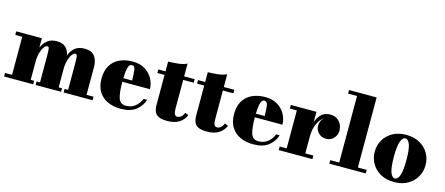

<svg xmlns="http://www.w3.org/2000/svg" viewBox="-50 -1315 4374 1889"><g transform="rotate(15 2137.0 -370.0)"><path d="M14 -36H85V-424H14V-460H275V-364.5Q293.5 -408.5 329.5 -439.2Q365.5 -470 426 -470Q486.5 -470 517.8 -439.5Q549 -409 557 -359.5Q573.5 -405.5 609.2 -437.8Q645 -470 710 -470Q782 -470 813 -427.8Q844 -385.5 844 -320V-36H915V0H620V-36H656V-292Q656 -355 653 -376.5Q650 -398 634 -398Q617.5 -398 600.5 -375.5Q583.5 -353 571.8 -313.2Q560 -273.5 560 -222V-36H594V0H335V-36H370V-292Q370 -355 367 -376.5Q364 -398 349 -398Q332.5 -398 315.5 -375.5Q298.5 -353 286.8 -313.2Q275 -273.5 275 -222V-36H310V0H14Z M1432.5 -143Q1413 -78 1357 -34Q1301 10 1202.5 10Q1127 10 1068.8 -16.8Q1010.5 -43.5 977.5 -96.8Q944.5 -150 944.5 -230Q944.5 -310 976.8 -363.2Q1009 -416.5 1066.5 -443.2Q1124 -470 1199.5 -470Q1274 -470 1325.8 -438Q1377.5 -406 1404.5 -355.8Q1431.5 -305.5 1431.5 -251H1150.5V-250Q1150.5 -142 1168 -87Q1185.5 -32 1244.5 -32Q1299.5 -32 1338.8 -63.5Q1378 -95 1396.5 -143ZM1199.5 -434Q1173.5 -434 1163 -395.2Q1152.5 -356.5 1151 -288H1240.5Q1240 -354 1234.5 -394Q1229 -434 1199.5 -434Z M1862.5 -102Q1844.5 -54 1798 -23.5Q1751.5 7 1675.5 7Q1619.5 7 1589 -7.2Q1558.5 -21.5 1546.5 -50Q1534.5 -78.5 1534.5 -121V-424H1461.5V-460H1534.5V-560Q1579.5 -560 1633.2 -565.8Q1687 -571.5 1724.5 -590V-460H1831.5V-424H1724.5V-132Q1724.5 -94.5 1733 -76.8Q1741.5 -59 1762.5 -59Q1782 -59 1799.2 -73Q1816.5 -87 1828.5 -116Z M2266.5 -102Q2248.5 -54 2202 -23.5Q2155.5 7 2079.5 7Q2023.5 7 1993 -7.2Q1962.5 -21.5 1950.5 -50Q1938.5 -78.5 1938.5 -121V-424H1865.5V-460H1938.5V-560Q1983.5 -560 2037.2 -565.8Q2091 -571.5 2128.5 -590V-460H2235.5V-424H2128.5V-132Q2128.5 -94.5 2137 -76.8Q2145.5 -59 2166.5 -59Q2186 -59 2203.2 -73Q2220.5 -87 2232.5 -116Z M2782.5 -143Q2763 -78 2707 -34Q2651 10 2552.5 10Q2477 10 2418.8 -16.8Q2360.5 -43.5 2327.5 -96.8Q2294.5 -150 2294.5 -230Q2294.5 -310 2326.8 -363.2Q2359 -416.5 2416.5 -443.2Q2474 -470 2549.5 -470Q2624 -470 2675.8 -438Q2727.5 -406 2754.5 -355.8Q2781.5 -305.5 2781.5 -251H2500.5V-250Q2500.5 -142 2518 -87Q2535.5 -32 2594.5 -32Q2649.5 -32 2688.8 -63.5Q2728 -95 2746.5 -143ZM2549.5 -434Q2523.5 -434 2513 -395.2Q2502.5 -356.5 2501 -288H2590.5Q2590 -354 2584.5 -394Q2579 -434 2549.5 -434Z M2811 -36.5H2882V-423.5H2811V-460H3072V-355Q3089.5 -407.5 3123.8 -438.5Q3158 -469.5 3211 -469.5Q3254 -469.5 3282.2 -450.2Q3310.5 -431 3324.8 -401Q3339 -371 3339 -339Q3339 -295 3308.8 -261.5Q3278.5 -228 3231 -228Q3184 -228 3153.2 -258.8Q3122.5 -289.5 3122.5 -330.5Q3122.5 -359 3133.8 -383Q3145 -407 3167 -421.5Q3129.5 -402 3100.8 -346.5Q3072 -291 3072 -206V-36.5H3154V0H2811Z M3326.5 -36H3417.5V-714H3326.5V-750H3607.5V-36H3697.5V0H3326.5Z M3727 -230Q3727 -295 3758.2 -349.5Q3789.5 -404 3847.5 -437Q3905.5 -470 3986 -470Q4066.5 -470 4124.5 -437Q4182.5 -404 4213.8 -349.5Q4245 -295 4245 -230Q4245 -165 4213.8 -110.5Q4182.5 -56 4124.5 -23Q4066.5 10 3986 10Q3905.5 10 3847.5 -23Q3789.5 -56 3758.2 -110.5Q3727 -165 3727 -230ZM3922 -230Q3922 -122 3939.5 -74Q3957 -26 3986 -26Q4015.5 -26 4032.8 -74Q4050 -122 4050 -230Q4050 -338 4032.8 -386Q4015.5 -434 3986 -434Q3957 -434 3939.5 -386Q3922 -338 3922 -230Z"/></g></svg>

Font: Bodoni* 06pt Fatface
Style: Regular
Weight: 900
Version: Version 2.3